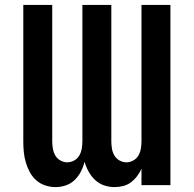

<svg xmlns="http://www.w3.org/2000/svg" viewBox="-20 -755 790 783"><path d="M206 8Q185 8 164 1Q143 -6 127 -20.5Q111 -35 101 -54Q91 -73 85 -93.5Q79 -114 77 -135.5Q75 -157 75 -179V-735H193V-179Q193 -164 195.5 -149Q198 -134 205.5 -121Q213 -108 226.5 -100.5Q240 -93 254 -93Q269 -93 282.5 -100.5Q296 -108 303.5 -121Q311 -134 313.5 -149Q316 -164 316 -179V-735H434V-179Q434 -164 436.5 -149Q439 -134 446.5 -121Q454 -108 467.5 -100.5Q481 -93 496 -93Q510 -93 523.5 -100.5Q537 -108 544.5 -121Q552 -134 554.5 -149Q557 -164 557 -179V-735H675V0H557V-67Q550 -51 539 -36.5Q528 -22 514 -11.5Q500 -1 482.5 3.5Q465 8 447 8Q425 8 404.5 1Q384 -6 368 -21Q352 -36 341.5 -55Q331 -74 325 -95Q320 -75 310 -55.5Q300 -36 284.5 -21Q269 -6 248.5 1Q228 8 206 8Z"/></svg>

Font: Zed Sans Extended
Style: Bold
Weight: 700
Width: 7
Designer: Belleve Invis
Foundry: Belleve Invis
Version: Version 1.0.0; ttfautohint (v1.8.4)